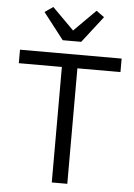

<svg xmlns="http://www.w3.org/2000/svg" viewBox="-62 -989 723 1035"><g transform="rotate(5 300.0 -471.5)"><path d="M342 -625V0H258V-625H25V-698H575V-625ZM250 -769 139 -912 184 -943 301 -826 418 -943 461 -912 350 -769Z"/></g></svg>

Font: iA Writer Duo V
Style: Regular
Weight: 400
Designer: Mike Abbink, Paul van der Laan, Pieter van Rosmalen, Oliver Reichenstein
Foundry: Information Architects Inc.
Version: Version 2.000